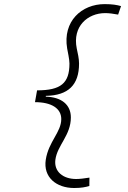

<svg xmlns="http://www.w3.org/2000/svg" viewBox="-20 -814 626 938"><path d="M342.3 104.5C377.4 104.5 397.9 100.1 416.5 94.7L417 53.7C393.1 57.6 369.6 60.5 352.1 60.5C288.1 60.5 243.2 24.4 250.5 -33.2C259.8 -104.5 326.2 -152.8 326.2 -240.2C326.2 -302.2 280.8 -339.8 203.6 -341.8L204.1 -345.7C313.5 -347.7 366.2 -398.9 366.2 -503.4C366.2 -528.3 359.9 -553.7 355 -577.1C333 -685.1 408.2 -750 494.1 -750C511.7 -750 534.2 -747.1 557.1 -742.7L571.3 -784.2C551.3 -790 528.3 -793.9 491.2 -793.9C378.9 -793.9 285.6 -710 308.1 -577.1C310.5 -562 319.3 -525.4 319.3 -503.4C319.3 -407.2 276.9 -372.6 161.1 -372.6L150.9 -314.9C231.9 -314.9 279.3 -284.2 279.3 -232.4C279.3 -168 217.3 -122.6 203.6 -33.7C190.4 51.8 254.9 104.5 342.3 104.5Z"/></svg>

Font: Cascadia Code PL ExtraLight
Style: Italic
Weight: 200
Italic angle: -10°
Monospace: yes
Designer: Aaron Bell
Foundry: Saja Typeworks
Version: Version 2404.023